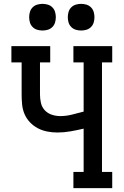

<svg xmlns="http://www.w3.org/2000/svg" viewBox="-20 -974 640 994"><path d="M360 0V-84H413V-308Q379 -300 345 -294Q311 -288 277 -288Q251 -288 225 -293Q199 -298 176 -310Q153 -322 135 -341Q117 -360 107 -383.5Q97 -407 94.5 -433Q92 -459 92 -485V-651H39V-735H240V-651H187V-485Q187 -463 192 -441Q197 -419 212 -403Q227 -387 248.5 -380Q270 -373 292 -373Q322 -373 352 -380.5Q382 -388 412 -396H413V-651H360V-735H561V-651H508V-84H561V0ZM400 -816Q386 -816 372.5 -820Q359 -824 349 -834Q339 -844 335 -857.5Q331 -871 331 -885Q331 -899 335 -912.5Q339 -926 349 -936Q359 -946 372.5 -950Q386 -954 400 -954Q414 -954 427.5 -950Q441 -946 451 -936Q461 -926 465 -912.5Q469 -899 469 -885Q469 -871 465 -857.5Q461 -844 451 -834Q441 -824 427.5 -820Q414 -816 400 -816ZM200 -816Q186 -816 172.5 -820Q159 -824 149 -834Q139 -844 135 -857.5Q131 -871 131 -885Q131 -899 135 -912.5Q139 -926 149 -936Q159 -946 172.5 -950Q186 -954 200 -954Q214 -954 227.5 -950Q241 -946 251 -936Q261 -926 265 -912.5Q269 -899 269 -885Q269 -871 265 -857.5Q261 -844 251 -834Q241 -824 227.5 -820Q214 -816 200 -816Z"/></svg>

Font: Iosevka Curly Slab MdEx
Style: Regular
Weight: 500
Width: 7
Monospace: yes
Designer: Belleve Invis
Foundry: Belleve Invis
Version: Version 11.1.0; ttfautohint (v1.8.3)